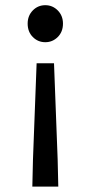

<svg xmlns="http://www.w3.org/2000/svg" viewBox="-20 -520 341 722"><path d="M183.1 -282.2 196.8 79.1 199.2 181.6H101.6L104 79.1L117.7 -282.2ZM150.4 -500.5Q177.7 -500.5 197.3 -480.7Q216.8 -460.9 216.8 -431.2Q216.8 -400.4 197.3 -380.9Q177.7 -361.3 150.4 -361.3Q122.6 -361.3 103.3 -380.9Q84 -400.4 84 -431.2Q84 -460.9 103.3 -480.7Q122.6 -500.5 150.4 -500.5Z"/></svg>

Font: Varta Light SemiBold
Style: Regular
Weight: 600
Version: Version 1.004